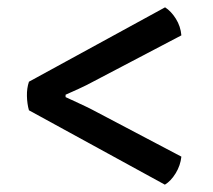

<svg xmlns="http://www.w3.org/2000/svg" viewBox="-20 -574 580 524"><path d="M430.5 -554Q447 -543.5 460 -522.8Q473 -502 475 -477.5L231 -349.5Q217.5 -342 194 -331.2Q170.5 -320.5 159 -315.5V-309Q170.5 -303.5 194 -292.8Q217.5 -282 231 -275L475 -146.5Q472.5 -122.5 459.5 -101.2Q446.5 -80 430 -70L59 -273Q54 -290.5 53.5 -311.8Q53 -333 59 -351Z"/></svg>

Font: Signika Negative SC
Style: Regular
Weight: 400
Designer: Anna Giedryś
Foundry: Anna Giedryś
Version: Version 2.000; ttfautohint (v1.8.3) -l 8 -r 50 -G 200 -x 9 -